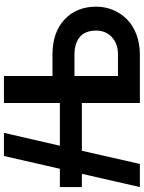

<svg xmlns="http://www.w3.org/2000/svg" viewBox="104 -844 740 989"><g transform="rotate(-90 474.5 -350.0)"><path d="M438 0V-298.8H191.9L124 0H4.9L73.2 -298.8H4.9V-412.1H99.1L165 -700.2H284.2L217.8 -412.1H438V-700.2H577.1V-450.2H687Q801.8 -450.2 867.9 -388.4Q934.1 -326.7 934.1 -225.1Q934.1 -178.7 917 -137.9Q899.9 -97.2 868.9 -66.4Q837.9 -35.6 790.8 -17.8Q743.7 0 687 0ZM577.1 -112.8H688Q742.7 -112.8 776.9 -144Q811 -175.3 811 -225.1Q811 -281.2 778.1 -309.1Q745.1 -336.9 688 -336.9H577.1Z"/></g></svg>

Font: Cakra Normal
Style: Regular
Weight: 400
Designer: Lucia Kollert, Vojtech Kollert
Foundry: OoM Type
Version: Version 1.000;Glyphs 3.1.1 (3148)